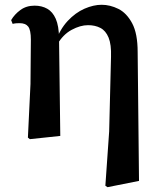

<svg xmlns="http://www.w3.org/2000/svg" viewBox="-20 -572 676 808"><path d="M97.4 7.1 108.3 -218.7 109.9 -404.9Q109.9 -445.6 98.7 -460.1Q87.6 -474.5 62.5 -474.5Q55.2 -474.5 48.3 -474Q41.4 -473.5 33.2 -471.5L26.9 -487.3Q41 -511.7 65.9 -529.9Q90.8 -548.2 125.5 -548.2Q156 -548.2 178.9 -535.2Q201.7 -522.3 214.7 -492.8Q227.7 -463.3 228.5 -411.7V-407.7L233.7 0L105.7 13.6ZM423.4 209.7 439.4 -18.9 447.2 -332.9Q448.9 -384.8 436.9 -413.9Q425 -442.9 402.5 -454.5Q380 -466.1 350.6 -466.1Q318 -466.1 281.5 -446.4Q244.9 -426.7 220.6 -384.4L209.8 -393.2H212.6Q231.9 -448.5 264.7 -483.7Q297.6 -518.8 335.6 -535.4Q373.7 -551.9 407.6 -551.9Q443.4 -551.9 478.2 -534.6Q513 -517.2 536.2 -474Q559.3 -430.9 559.3 -352.9L565 189.3L432.4 215.7Z"/></svg>

Font: Noto Serif HK
Style: Regular
Weight: 200
Designer: Ryoko NISHIZUKA 西塚涼子 (kana & ideographs); Frank Grießhammer (Latin, Greek & Cyrillic); Wenlong ZHANG 张文龙 (bopomofo); San
Foundry: Adobe
Version: Version 2.001;hotconv 1.1.0;makeotfexe 2.6.0